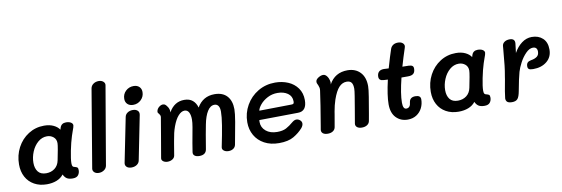

<svg xmlns="http://www.w3.org/2000/svg" viewBox="-57 -1221 4862 1661"><g transform="rotate(-10 2374.5 -391.0)"><path d="M539 -63Q539 -37 524.5 -19Q510 -1 477 -1Q444 -1 425.5 -12.5Q407 -24 395 -50Q372 -20 334 -5Q296 10 248 10Q185 10 137.5 -16.5Q90 -43 64.5 -90.5Q39 -138 39 -200Q39 -281 74.5 -348Q110 -415 172 -454.5Q234 -494 310 -494Q358 -494 392.5 -477.5Q427 -461 444 -435L449 -452Q461 -489 502 -489Q528 -489 544.5 -479Q561 -469 561 -453Q561 -442 546 -403L533 -365Q516 -312 501.5 -240Q487 -168 487 -132Q487 -113 492 -105.5Q497 -98 510 -96Q526 -92 532.5 -86.5Q539 -81 539 -63ZM374 -178Q384 -226 391.5 -268Q399 -310 399 -325Q399 -360 375 -379.5Q351 -399 319 -399Q275 -399 239.5 -368.5Q204 -338 184 -290Q164 -242 164 -193Q164 -144 187 -114.5Q210 -85 258 -85Q302 -85 333.5 -109Q365 -133 374 -178Z M656 -54 771 -739Q775 -763 795 -777.5Q815 -792 843 -792Q867 -792 882.5 -778.5Q898 -765 895 -746L778 -61Q774 -37 753.5 -23Q733 -9 708 -9Q683 -9 668.5 -22Q654 -35 656 -54Z M1034 -601Q1034 -642 1062.5 -669.5Q1091 -697 1132 -697Q1163 -697 1181.5 -679.5Q1200 -662 1200 -633Q1200 -593 1171.5 -565Q1143 -537 1102 -537Q1071 -537 1052.5 -554.5Q1034 -572 1034 -601ZM940 -47Q940 -53 941 -56L1019 -444Q1023 -467 1042.5 -480.5Q1062 -494 1089 -494Q1114 -494 1128.5 -482.5Q1143 -471 1143 -453Q1143 -446 1142 -442L1065 -56Q1061 -33 1041 -19.5Q1021 -6 994 -6Q969 -6 954.5 -17.5Q940 -29 940 -47Z M1957 -348Q1957 -313 1944.5 -239Q1932 -165 1909 -46Q1905 -24 1887.5 -12Q1870 0 1845 0Q1820 0 1804 -12.5Q1788 -25 1792 -44Q1815 -155 1827 -229.5Q1839 -304 1839 -348Q1839 -382 1827 -399Q1815 -416 1793 -416Q1757 -416 1731 -374.5Q1705 -333 1691 -260Q1678 -197 1654 -49Q1646 -2 1589 -2Q1562 -2 1547.5 -13.5Q1533 -25 1536 -45Q1542 -91 1573 -258Q1580 -298 1580 -324Q1580 -364 1567.5 -387.5Q1555 -411 1529 -411Q1502 -411 1474.5 -381Q1447 -351 1425 -291Q1414 -260 1408.5 -236Q1403 -212 1396 -172L1391 -144L1382 -90L1374 -42Q1370 -23 1351.5 -12Q1333 -1 1310 -1Q1287 -1 1271.5 -12.5Q1256 -24 1259 -41Q1269 -103 1292 -233Q1319 -387 1319 -393Q1319 -402 1316.5 -408Q1314 -414 1308 -422Q1306 -424 1303 -427.5Q1300 -431 1298.5 -435Q1297 -439 1298 -444Q1301 -466 1319 -481Q1337 -496 1355 -496Q1367 -496 1375.5 -489Q1384 -482 1393 -468Q1400 -459 1404 -446Q1408 -433 1407 -422V-417Q1455 -503 1543 -503Q1589 -503 1616.5 -479.5Q1644 -456 1655 -416Q1707 -506 1809 -506Q1881 -506 1919 -464Q1957 -422 1957 -348Z M2047 -217Q2047 -297 2086 -365.5Q2125 -434 2192.5 -474Q2260 -514 2343 -514Q2404 -514 2456 -492Q2508 -470 2539.5 -426Q2571 -382 2571 -321Q2571 -222 2493 -222L2153 -218Q2152 -212 2152 -202Q2152 -153 2189.5 -121.5Q2227 -90 2288 -90Q2337 -90 2367.5 -106Q2398 -122 2433 -152Q2452 -167 2468 -167Q2486 -167 2500.5 -154.5Q2515 -142 2515 -125Q2515 -107 2499 -87Q2466 -49 2417.5 -20.5Q2369 8 2288 8Q2214 8 2159.5 -21.5Q2105 -51 2076 -102Q2047 -153 2047 -217ZM2449 -302Q2464 -302 2468.5 -307Q2473 -312 2473 -326Q2473 -372 2437.5 -397Q2402 -422 2348 -422Q2300 -422 2260 -401Q2220 -380 2195.5 -350.5Q2171 -321 2167 -298Z M3131 -344Q3131 -317 3120.5 -251.5Q3110 -186 3096 -106L3085 -45Q3081 -24 3062.5 -12Q3044 0 3017 0Q2989 0 2974 -12.5Q2959 -25 2962 -45L2984 -174Q2994 -233 3001.5 -279.5Q3009 -326 3009 -343Q3009 -380 2996 -397Q2983 -414 2954 -414Q2916 -414 2886.5 -382.5Q2857 -351 2832 -279Q2816 -231 2807 -178L2803 -153Q2793 -90 2784 -44Q2780 -23 2762 -11Q2744 1 2717 1Q2688 1 2673.5 -11.5Q2659 -24 2662 -44L2667 -73Q2701 -273 2715 -379Q2717 -393 2714.5 -404Q2712 -415 2708 -424.5Q2704 -434 2702 -438Q2697 -446 2697 -456Q2696 -476 2719.5 -491.5Q2743 -507 2764 -507Q2785 -507 2801 -482Q2809 -470 2813.5 -453Q2818 -436 2817 -426L2815 -414Q2867 -510 2978 -510Q3047 -510 3089 -466.5Q3131 -423 3131 -344Z M3564 -152Q3564 -111 3546.5 -76Q3529 -41 3496.5 -20Q3464 1 3420 1Q3358 1 3318 -40Q3278 -81 3278 -158Q3278 -236 3309 -370L3272 -372Q3231 -374 3231 -408Q3231 -436 3246 -451Q3261 -466 3290 -466Q3303 -466 3333 -464Q3363 -569 3383 -627Q3390 -647 3407 -658.5Q3424 -670 3450 -670Q3474 -670 3489 -658.5Q3504 -647 3504 -630Q3504 -624 3501 -616Q3474 -535 3452 -458Q3470 -457 3507 -457Q3530 -456 3539.5 -448.5Q3549 -441 3549 -425Q3549 -395 3534 -381Q3519 -367 3486 -367H3428Q3394 -229 3394 -152Q3394 -95 3423 -95Q3459 -95 3463 -144Q3469 -187 3518 -187Q3564 -187 3564 -152Z M4156 -63Q4156 -37 4141.5 -19Q4127 -1 4094 -1Q4061 -1 4042.5 -12.5Q4024 -24 4012 -50Q3989 -20 3951 -5Q3913 10 3865 10Q3802 10 3754.5 -16.5Q3707 -43 3681.5 -90.5Q3656 -138 3656 -200Q3656 -281 3691.5 -348Q3727 -415 3789 -454.5Q3851 -494 3927 -494Q3975 -494 4009.5 -477.5Q4044 -461 4061 -435L4066 -452Q4078 -489 4119 -489Q4145 -489 4161.5 -479Q4178 -469 4178 -453Q4178 -442 4163 -403L4150 -365Q4133 -312 4118.5 -240Q4104 -168 4104 -132Q4104 -113 4109 -105.5Q4114 -98 4127 -96Q4143 -92 4149.5 -86.5Q4156 -81 4156 -63ZM3991 -178Q4001 -226 4008.5 -268Q4016 -310 4016 -325Q4016 -360 3992 -379.5Q3968 -399 3936 -399Q3892 -399 3856.5 -368.5Q3821 -338 3801 -290Q3781 -242 3781 -193Q3781 -144 3804 -114.5Q3827 -85 3875 -85Q3919 -85 3950.5 -109Q3982 -133 3991 -178Z M4731 -384Q4731 -318 4684 -279.5Q4637 -241 4564 -241Q4536 -241 4526 -248.5Q4516 -256 4516 -273Q4516 -294 4526 -305Q4536 -316 4558 -320Q4591 -325 4610.5 -339.5Q4630 -354 4630 -384Q4630 -403 4620.5 -413.5Q4611 -424 4592 -424Q4561 -424 4529.5 -392Q4498 -360 4475 -316.5Q4452 -273 4442 -238Q4427 -185 4407 -76Q4398 -26 4382.5 -8.5Q4367 9 4334 9Q4305 9 4292.5 -1.5Q4280 -12 4280 -33Q4280 -42 4288.5 -94.5Q4297 -147 4307 -197L4310 -217Q4320 -272 4324.5 -315Q4329 -358 4338 -457L4340 -481Q4341 -503 4359.5 -516.5Q4378 -530 4406 -530Q4454 -530 4450 -486Q4445 -437 4440 -404Q4468 -455 4509 -486Q4550 -517 4598 -517Q4657 -517 4694 -482.5Q4731 -448 4731 -384Z"/></g></svg>

Font: Mali SemiBold
Style: Italic
Weight: 600
Italic angle: -10°
Version: Version 1.000; ttfautohint (v1.6)